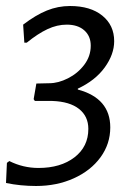

<svg xmlns="http://www.w3.org/2000/svg" viewBox="-20 -522 451 639"><path d="M360 -385Q360 -341 328.5 -297.5Q297 -254 239 -227V-224Q347 -195 347 -98Q347 -43 314.5 1.5Q282 46 225.5 71.5Q169 97 100 97Q48 97 0 87L3 20L11 14Q57 37 108 37Q182 37 228 1.5Q274 -34 274 -93Q274 -135 243 -159.5Q212 -184 154 -186H96L92 -192L101 -244L144 -245Q174 -245 206.5 -261.5Q239 -278 260.5 -306.5Q282 -335 282 -370Q282 -402 260.5 -421Q239 -440 202 -440Q170 -440 138 -425Q106 -410 69 -380H61L57 -440Q99 -472 136 -487Q173 -502 213 -502Q281 -502 320.5 -470Q360 -438 360 -385Z"/></svg>

Font: Alegreya Sans SC
Style: Italic
Weight: 400
Italic angle: -7°
Designer: Juan Pablo del Peral
Foundry: Huerta Tipografica
Version: Version 2.008; ttfautohint (v1.6)